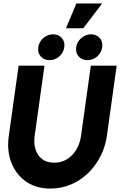

<svg xmlns="http://www.w3.org/2000/svg" viewBox="-20 -1081 729 1114"><path d="M273 13Q189 13 130.5 -28Q72 -69 45.5 -138.2Q19 -207.5 31 -292L88 -700H238L181 -292Q175 -249.5 186 -214.2Q197 -179 224.2 -158Q251.5 -137 294 -137Q337 -137 369.8 -157.8Q402.5 -178.5 423.2 -213.8Q444 -249 450 -292L507 -700H657L600 -292Q591 -228.5 562.5 -173.2Q534 -118 490.5 -76Q447 -34 391.5 -10.5Q336 13 273 13ZM267.5 -732Q235.5 -732 216.5 -753.5Q197.5 -775 202 -807Q206.5 -838.5 231.5 -860.2Q256.5 -882 288.5 -882Q320 -882 338.8 -860.2Q357.5 -838.5 353 -807Q348.5 -775 323.8 -753.5Q299 -732 267.5 -732ZM487.5 -732Q455.5 -732 436.5 -753.5Q417.5 -775 422 -807Q426.5 -838.5 451.5 -860.2Q476.5 -882 508.5 -882Q540 -882 558.8 -860.2Q577.5 -838.5 573 -807Q568.5 -775 543.8 -753.5Q519 -732 487.5 -732ZM363 -917 423 -1061H573L463 -917Z"/></svg>

Font: Urbanist Black
Style: Italic
Weight: 900
Italic angle: -8°
Designer: Corey Hu
Foundry: Corey Hu
Version: Version 1.330; ttfautohint (v1.8.4.7-5d5b)